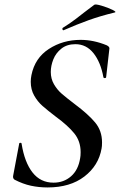

<svg xmlns="http://www.w3.org/2000/svg" viewBox="-20 -811 527 843"><path d="M44 -22Q35 -28 38 -41L64 -179Q64 -184 69.5 -184Q75 -184 75 -179Q88 -98 123 -53.5Q158 -9 215 -9Q260 -9 292 -37Q324 -65 332 -117Q334 -126 334 -143Q334 -191 306 -225.5Q278 -260 226 -298Q188 -327 166.5 -346Q145 -365 130 -391.5Q115 -418 115 -452Q115 -466 118 -481Q133 -556 194.5 -596Q256 -636 334 -636Q391 -636 449 -612Q463 -605 460 -595L446 -472Q445 -468 440 -468Q435 -468 434 -472Q422 -538 390.5 -577.5Q359 -617 311 -617Q274 -617 249.5 -597.5Q225 -578 214 -550Q203 -522 203 -495Q203 -465 217 -441Q231 -417 250.5 -400Q270 -383 308 -354Q367 -310 397.5 -273.5Q428 -237 428 -186Q428 -168 426 -159Q413 -84 350.5 -36Q288 12 189 12Q151 12 116 4.5Q81 -3 44 -22ZM259 -678Q255 -678 254 -682.5Q253 -687 256 -689Q284 -706 313 -728Q342 -750 349 -756Q364 -768 394 -790Q399 -794 426 -786Q453 -778 473.5 -768Q494 -758 483 -756Q421 -741 369.5 -722.5Q318 -704 261 -679Z"/></svg>

Font: Cormorant Infant SemiBold
Style: Italic
Weight: 600
Italic angle: -10°
Designer: Christian Thalmann (Catharsis Fonts)
Foundry: Catharsis Fonts
Version: Version 4.000